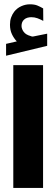

<svg xmlns="http://www.w3.org/2000/svg" viewBox="-20 -892 267 910"><path d="M59.6 -695.8Q45.4 -710.9 36.4 -730.2Q27.3 -749.5 27.3 -774.9Q27.3 -793.9 32.7 -809.1Q38.1 -824.2 46.9 -835.9Q60.5 -853.5 80.6 -862.5Q100.6 -871.6 121.6 -871.6Q143.1 -871.6 156.7 -866Q170.4 -860.4 184.6 -852.1L185.1 -793Q170.4 -800.8 157 -805.7Q143.6 -810.5 128.4 -810.5Q119.6 -810.5 110.4 -808.1Q101.1 -805.7 93.8 -798.8Q82 -788.1 82 -768.6Q82.5 -754.4 92.3 -741Q102.1 -727.5 125 -721.2Q127.4 -720.2 129.6 -719.5Q131.8 -718.8 134.3 -718.8Q136.2 -718.8 138.2 -719.2L203.6 -732.4V-674.8L8.8 -627.9V-684.1ZM43 -583.3H184.1V-1.4H43Z"/></svg>

Font: Vazir Black FD-WOL
Style: Black-FD-WOL
Weight: 900
Designer: Saber Rastikerdar
Foundry: Saber Rastikerdar
Version: Version 30.0.0